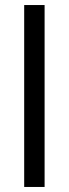

<svg xmlns="http://www.w3.org/2000/svg" viewBox="-20 -742 273 762"><path d="M76 0V-722H157V0Z"/></svg>

Font: NT Somic
Style: Regular
Weight: 400
Designer: Ravid Balaliev — lead type designer, mastering
Michael Voronin — secret advisor, marketing
Ivan Kovalenko — best boy
Foundry: NT Type
Version: Version 0.7